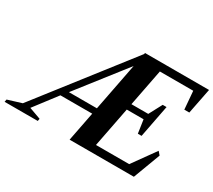

<svg xmlns="http://www.w3.org/2000/svg" viewBox="-219 -949 1332 1198"><g transform="rotate(30 447.0 -350.0)"><path d="M382.6 1.8 425.4 -217.6 432 -209.2H186.4L200.4 -216.8L65.4 -40L62.8 -50.6L155.4 -17.2L152 0H-86.8L-83.4 -18.2L23.2 -51.2L9.8 -40.6L518 -693.2L519.8 -701.8H981L944.8 -518.2H908.8L897.4 -656.2L906.8 -648.2H649.2L659.2 -656.6L604.4 -374.4L597.8 -382.8H736.2L722.6 -374.4L777 -476.8H804.8L759.6 -243.2H732.8L717.4 -347.6L727.6 -339.2H589.2L599.2 -347.6L540 -43.4L533.2 -51.8H788.8L775.4 -44.2L898.6 -216L918.6 -192.8L845.6 1.8ZM224.8 -245.2 221.4 -252.8H440.6L430.6 -244.4L500.2 -602.8L503.6 -602Z"/></g></svg>

Font: Wittgenstein
Style: Italic
Weight: 400
Italic angle: -11°
Designer: Jörg Drees
Foundry: Jörg Drees
Version: Version 1.500